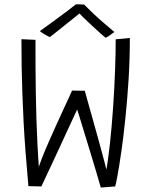

<svg xmlns="http://www.w3.org/2000/svg" viewBox="-20 -853 712 882"><path d="M443 8.5Q434.5 -21.5 421.8 -64.2Q409 -107 394.8 -153.8Q380.5 -200.5 367.5 -243.2Q354.5 -286 345 -316.8Q335.5 -347.5 332 -357L337.5 -356.5Q335.5 -352 323.2 -325.8Q311 -299.5 293.2 -261.2Q275.5 -223 255.8 -180Q236 -137 217.5 -97.8Q199 -58.5 186.2 -31Q173.5 -3.5 170 3.5L110.5 2Q103 -80.5 97.5 -152.8Q92 -225 88.5 -291Q85 -357 82.8 -419.8Q80.5 -482.5 79.5 -545Q78.5 -607.5 78.5 -673L143 -670Q143 -608 143.2 -547.2Q143.5 -486.5 144.5 -427Q145.5 -367.5 147.2 -308.5Q149 -249.5 152 -190.8Q155 -132 159.5 -72L155 -75Q160.5 -95 173.2 -127.8Q186 -160.5 203.2 -199.5Q220.5 -238.5 238.2 -278Q256 -317.5 272 -351.8Q288 -386 298.5 -409Q309 -432 311 -437L369.5 -436Q370 -433.5 376.8 -409.5Q383.5 -385.5 394 -348.2Q404.5 -311 416.5 -268Q428.5 -225 440 -183Q451.5 -141 460.2 -108Q469 -75 472.5 -59L465.5 -56.5Q476.5 -114 485 -193Q493.5 -272 499.5 -358.5Q505.5 -445 508.5 -527Q511.5 -609 511.5 -672.5L576.5 -678.5Q576.5 -584 570.8 -490.2Q565 -396.5 556.2 -311.8Q547.5 -227 537.8 -159.2Q528 -91.5 520.2 -48.8Q512.5 -6 509 3.5ZM366.5 -832Q385.5 -812.5 410.2 -789.2Q435 -766 460.5 -744.2Q486 -722.5 505.5 -706Q494.5 -697.5 484.5 -690.8Q474.5 -684 465.5 -679.5Q454.5 -688 436.8 -704Q419 -720 399.5 -738Q380 -756 364.2 -771.5Q348.5 -787 341 -795H349.5Q346 -791.5 329.5 -778.5Q313 -765.5 291 -747.8Q269 -730 247 -712.5Q225 -695 209 -682.5Q204.5 -684.5 195.2 -689.2Q186 -694 177 -700Q168 -706 163 -710Q192.5 -731 227.2 -756.5Q262 -782 290.5 -803.5Q319 -825 328.5 -833Q333 -833 339.8 -833Q346.5 -833 353.8 -832.8Q361 -832.5 366.5 -832Z"/></svg>

Font: Grandstander Thin ExtraLight
Style: Regular
Weight: 250
Version: Version 1.200